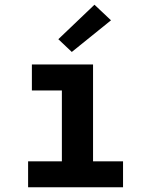

<svg xmlns="http://www.w3.org/2000/svg" viewBox="-20 -793 640 813"><path d="M99 0V-110H242V-410H115V-520H374V-110H501V0ZM284 -573 227 -627 380 -773 450 -707Z"/></svg>

Font: Iosevka SS04 XBd Ex
Style: Regular
Weight: 800
Width: 7
Monospace: yes
Designer: Belleve Invis
Foundry: Belleve Invis
Version: Version 19.0.0; ttfautohint (v1.8.4)